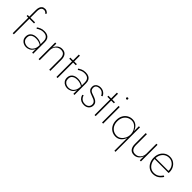

<svg xmlns="http://www.w3.org/2000/svg" viewBox="235 -2167 3765 3765"><g transform="rotate(45 2118.0 -284.5)"><path d="M47 -460V-431H252V-460ZM275 -719 293 -743Q286 -753 274 -763.5Q262 -774 245.5 -781.5Q229 -789 207 -789Q165 -789 140 -769.5Q115 -750 103.5 -717.5Q92 -685 92 -644V0H123V-641Q123 -671 130 -697.5Q137 -724 155 -741Q173 -758 206 -758Q229 -758 246.5 -746Q264 -734 275 -719Z M348 -136Q348 -177 367 -202.5Q386 -228 418 -239.5Q450 -251 488 -251Q532 -251 571 -239Q610 -227 643 -202V-225Q634 -234 612 -246Q590 -258 558.5 -267.5Q527 -277 484 -277Q408 -277 362.5 -239Q317 -201 317 -134Q317 -85 339.5 -53Q362 -21 397 -5.5Q432 10 469 10Q511 10 550 -9.5Q589 -29 614.5 -69Q640 -109 640 -169L631 -201Q631 -139 609 -98Q587 -57 552.5 -37Q518 -17 477 -17Q444 -17 414.5 -29.5Q385 -42 366.5 -68Q348 -94 348 -136ZM361 -393Q376 -404 396 -415Q416 -426 443 -434Q470 -442 504 -442Q546 -442 571.5 -429.5Q597 -417 610 -397.5Q623 -378 627 -357.5Q631 -337 631 -320V0H661V-323Q661 -370 643.5 -403Q626 -436 591.5 -453Q557 -470 506 -470Q449 -470 410 -452Q371 -434 346 -416Z M1105 -308V0H1136V-311Q1136 -383 1101.5 -426.5Q1067 -470 995 -470Q940 -470 898.5 -436Q857 -402 841 -346V-460H810V0H841V-280Q841 -324 860 -360.5Q879 -397 913 -419Q947 -441 989 -441Q1052 -441 1078.5 -404.5Q1105 -368 1105 -308Z M1230 -460V-431H1411V-460ZM1305 -620V0H1336V-620Z M1491 -136Q1491 -177 1510 -202.5Q1529 -228 1561 -239.5Q1593 -251 1631 -251Q1675 -251 1714 -239Q1753 -227 1786 -202V-225Q1777 -234 1755 -246Q1733 -258 1701.5 -267.5Q1670 -277 1627 -277Q1551 -277 1505.5 -239Q1460 -201 1460 -134Q1460 -85 1482.5 -53Q1505 -21 1540 -5.5Q1575 10 1612 10Q1654 10 1693 -9.5Q1732 -29 1757.5 -69Q1783 -109 1783 -169L1774 -201Q1774 -139 1752 -98Q1730 -57 1695.5 -37Q1661 -17 1620 -17Q1587 -17 1557.5 -29.5Q1528 -42 1509.5 -68Q1491 -94 1491 -136ZM1504 -393Q1519 -404 1539 -415Q1559 -426 1586 -434Q1613 -442 1647 -442Q1689 -442 1714.5 -429.5Q1740 -417 1753 -397.5Q1766 -378 1770 -357.5Q1774 -337 1774 -320V0H1804V-323Q1804 -370 1786.5 -403Q1769 -436 1734.5 -453Q1700 -470 1649 -470Q1592 -470 1553 -452Q1514 -434 1489 -416Z M1937 -123 1911 -111Q1918 -81 1937 -53Q1956 -25 1990 -7.5Q2024 10 2074 10Q2137 10 2176 -26Q2215 -62 2215 -121Q2215 -158 2196 -182.5Q2177 -207 2146.5 -223.5Q2116 -240 2081 -251Q2050 -261 2023 -272Q1996 -283 1980 -303Q1964 -323 1964 -358Q1964 -399 1992 -420Q2020 -441 2060 -441Q2113 -441 2143 -415.5Q2173 -390 2187 -357L2213 -372Q2203 -398 2183 -419.5Q2163 -441 2133.5 -455Q2104 -469 2063 -469Q2029 -469 1999.5 -456Q1970 -443 1952 -418.5Q1934 -394 1934 -356Q1934 -314 1952.5 -289Q1971 -264 2001 -250Q2031 -236 2065 -225Q2097 -215 2124 -202Q2151 -189 2167.5 -169Q2184 -149 2184 -118Q2184 -71 2153.5 -44.5Q2123 -18 2075 -18Q2034 -18 2005.5 -33Q1977 -48 1960.5 -72Q1944 -96 1937 -123Z M2286 -460V-431H2467V-460ZM2361 -620V0H2392V-620Z M2561 -682Q2561 -673 2567.5 -666Q2574 -659 2584 -659Q2595 -659 2601 -666Q2607 -673 2607 -682Q2607 -692 2601 -698.5Q2595 -705 2584 -705Q2574 -705 2567.5 -698.5Q2561 -692 2561 -682ZM2569 -460V0H2600V-460Z M3132 220H3162V-460H3132ZM2732 -230Q2732 -157 2761 -103Q2790 -49 2839.5 -19.5Q2889 10 2949 10Q3010 10 3054 -23Q3098 -56 3122 -111.5Q3146 -167 3146 -230Q3146 -294 3122 -349Q3098 -404 3054 -437Q3010 -470 2949 -470Q2889 -470 2839.5 -440.5Q2790 -411 2761 -357.5Q2732 -304 2732 -230ZM2763 -230Q2763 -296 2788.5 -343Q2814 -390 2857.5 -415.5Q2901 -441 2955 -441Q3004 -441 3044 -411.5Q3084 -382 3108 -334.5Q3132 -287 3132 -230Q3132 -173 3108 -125.5Q3084 -78 3044 -48.5Q3004 -19 2955 -19Q2901 -19 2857.5 -44.5Q2814 -70 2788.5 -117.5Q2763 -165 2763 -230Z M3353 -159V-460H3322V-156Q3322 -80 3356.5 -35Q3391 10 3462 10Q3518 10 3559.5 -24Q3601 -58 3617 -114V0H3648V-460H3617V-180Q3617 -137 3597.5 -100.5Q3578 -64 3544.5 -42Q3511 -20 3468 -20Q3407 -20 3380 -57.5Q3353 -95 3353 -159Z M3981 10Q4047 10 4096 -18Q4145 -46 4186 -107L4161 -123Q4125 -69 4083 -44Q4041 -19 3984 -19Q3931 -19 3890.5 -46.5Q3850 -74 3826.5 -122.5Q3803 -171 3803 -233Q3803 -294 3827 -341.5Q3851 -389 3892.5 -415.5Q3934 -442 3987 -442Q4036 -442 4075.5 -418Q4115 -394 4138 -352Q4161 -310 4161 -258Q4161 -250 4159.5 -242.5Q4158 -235 4156 -230L4170 -250H3792V-223H4192Q4193 -229 4193.5 -236Q4194 -243 4194 -248Q4194 -311 4167 -361.5Q4140 -412 4093.5 -441Q4047 -470 3987 -470Q3925 -470 3876.5 -439.5Q3828 -409 3800 -355Q3772 -301 3772 -231Q3772 -162 3799 -107.5Q3826 -53 3873.5 -21.5Q3921 10 3981 10Z"/></g></svg>

Font: Jost ExtraLight
Style: Regular
Weight: 250
Version: Version 3.710